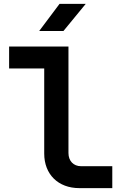

<svg xmlns="http://www.w3.org/2000/svg" viewBox="-20 -970 640 990"><path d="M182 -810H307L422 -950H287ZM389 0H559V-113H398C359 -113 333 -140 333 -181V-730H27V-617H208V-178C208 -71 280 0 389 0Z"/></svg>

Font: JetBrains Mono
Style: Bold
Weight: 558
Monospace: yes
Designer: Philipp Nurullin, Konstantin Bulenkov
Foundry: JetBrains
Version: Version 2.305